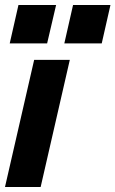

<svg xmlns="http://www.w3.org/2000/svg" viewBox="-26 -750 463 770"><path d="M-6 0 111 -510H254L137 0ZM232 -576 267 -730H417L382 -576ZM13 -576 48 -730H199L163 -576Z"/></svg>

Font: Instrument Sans SemiCondensed
Style: Bold Italic
Weight: 700
Width: 4
Italic angle: -13°
Designer: Rodrigo Fuenzalida
Foundry: fragTYPE
Version: Version 1.000;gftools[0.9.28]